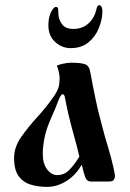

<svg xmlns="http://www.w3.org/2000/svg" viewBox="-20 -709 509 750"><path d="M169 -610Q169 -642 179.5 -662Q190 -682 198 -682Q206 -682 207 -674Q208 -666 208 -657Q208 -635 221.5 -615.5Q235 -596 266 -596Q302 -596 325.5 -617.5Q349 -639 356 -671Q360 -689 367 -689Q372 -689 376 -683Q380 -677 380 -666Q380 -634 366.5 -600Q353 -566 325.5 -543.5Q298 -521 256 -521Q222 -521 195.5 -545Q169 -569 169 -610ZM35 -91Q35 -135 63.5 -175Q92 -215 125 -251Q138 -265 156.5 -287.5Q175 -310 190.5 -333Q206 -356 209 -369Q211 -377 212 -386Q213 -395 213 -404Q213 -412 210 -427Q207 -442 202 -452Q207 -456 225.5 -460Q244 -464 257 -464Q296 -464 312.5 -458Q329 -452 333 -426Q336 -409 342 -378Q348 -347 354 -318.5Q360 -290 363 -278Q369 -255 379.5 -214Q390 -173 403 -131Q415 -91 422 -59.5Q429 -28 429 -23Q429 -13 424.5 -6.5Q420 0 406 0H335Q319 0 312.5 -18Q306 -36 300 -64H298Q277 -26 240.5 -2.5Q204 21 164 21Q129 21 99.5 12Q70 3 52.5 -21.5Q35 -46 35 -91ZM147 -108Q147 -70 164 -47.5Q181 -25 203 -25Q231 -25 251 -45.5Q271 -66 290 -97Q286 -116 280 -138.5Q274 -161 267 -186Q254 -233 246.5 -266Q239 -299 234 -326Q232 -341 224 -341Q220 -341 214.5 -330.5Q209 -320 204 -306Q197 -287 191.5 -275Q186 -263 175 -237Q159 -199 153 -166Q147 -133 147 -108Z"/></svg>

Font: Monomakh
Style: Regular
Weight: 400
Version: Version 1.200; ttfautohint (v1.8.4.7-5d5b)